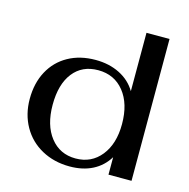

<svg xmlns="http://www.w3.org/2000/svg" viewBox="-103 -783 878 893"><g transform="rotate(15 336.5 -336.5)"><path d="M49 -246Q49 -322 80 -379.5Q111 -437 167.5 -468.5Q224 -500 299 -500Q364 -500 415 -474.5Q466 -449 494 -402V-683H605V0H494V-84Q466 -38 419 -14Q372 10 309 10Q234 10 174.5 -22.5Q115 -55 82 -113.5Q49 -172 49 -246ZM494 -243Q494 -341 447.5 -399Q401 -457 323 -457Q246 -457 202.5 -401.5Q159 -346 159 -247Q159 -149 204.5 -91Q250 -33 326 -33Q402 -33 448 -90.5Q494 -148 494 -243Z"/></g></svg>

Font: Fahkwang Medium
Style: Regular
Weight: 500
Version: Version 1.000; ttfautohint (v1.6)